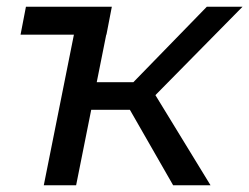

<svg xmlns="http://www.w3.org/2000/svg" viewBox="-20 -550 740 570"><path d="M41 -447 57 -530H312L296 -447ZM494 0 345 -260 424 -296 605 0ZM110 0 216 -530H312L206 0ZM223 -224 238 -306H412L397 -224ZM428 -254 337 -266 594 -530H700Z"/></svg>

Font: MOST Montserrat Medium
Style: Italic
Weight: 500
Italic angle: -11.3°
Designer: Julieta Ulanovsky
Foundry: Julieta Ulanovsky
Version: Version 8.000;March 11, 2024;FontCreator 15.0.0.2926 64-bit